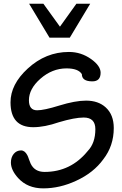

<svg xmlns="http://www.w3.org/2000/svg" viewBox="-20 -1021 666 1048"><path d="M356.9 -737.4Q422.6 -737.4 477.4 -698.5Q529.2 -661.5 529.2 -624.1Q529.2 -576.9 484.1 -576.9Q426.7 -576.9 426.7 -616.4Q407.2 -647.7 343.1 -647.7Q264.6 -647.7 200 -590.8Q137.9 -535.9 137.9 -473.8Q137.9 -419 182.6 -419Q220.5 -419 302.6 -444.6Q390.8 -471.8 449.7 -471.8Q516.4 -471.8 556.9 -434.9Q601 -394.9 601 -322.1Q601 -225.1 544.1 -151.8Q490.8 -77.9 395.9 -34.4Q306.7 7.2 215.9 7.2Q130.3 7.2 79 -49.2Q39.5 -92.8 39.5 -133.8Q39.5 -161.5 54.4 -180.5Q70.3 -200 94.9 -200Q115.4 -200 129.2 -173.8Q133.3 -166.2 138.5 -150.3Q145.1 -133.8 147.2 -128.2Q168.7 -82.6 223.1 -82.6Q366.2 -82.6 459 -196.9Q500.5 -240 500.5 -315.9Q500.5 -379.5 436.9 -379.5Q387.7 -379.5 301.5 -353.8Q223.1 -326.7 161.5 -326.7Q37.4 -326.7 37.4 -462.6Q37.4 -560.5 131.3 -646.7Q229.7 -737.4 355.9 -737.4ZM472.3 -1000.5 361 -815.4H250.3L139 -1000.5H216.9L307.2 -875.4L396.9 -1000.5Z"/></svg>

Font: Myanmar Handwriting
Style: Regular
Weight: 400
Designer: Khon Soe Zaw Thu
Foundry: PaOh Unicode khonsoezawthu@gmail.com and @hotmail.com
Version: Version 1.30 November 9, 2016